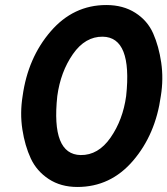

<svg xmlns="http://www.w3.org/2000/svg" viewBox="-20 -732 666 764"><path d="M70 -350Q91 -502 181.5 -607Q272 -712 403 -712Q470 -712 518.5 -681Q567 -650 589.5 -599Q612 -548 621.5 -483Q631 -418 620 -350Q599 -197 509.5 -92.5Q420 12 288 12Q222 12 174 -19.5Q126 -51 102.5 -101.5Q79 -152 69 -217Q59 -282 70 -350ZM208 -350Q183 -117 301 -115Q371 -114 420 -184.5Q469 -255 482 -350Q507 -584 389 -586Q319 -587 270 -516.5Q221 -446 208 -350Z"/></svg>

Font: Jost* 600 Semi
Style: Italic
Weight: 600
Italic angle: -10°
Version: Version 3.500